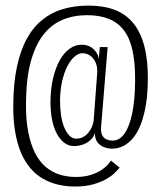

<svg xmlns="http://www.w3.org/2000/svg" viewBox="-20 -684 604 702"><path d="M254.5 -2Q292.5 -2 321.2 -10.2Q350 -18.5 369.8 -30Q389.5 -41.5 401.2 -53.5Q413 -65.5 417.5 -71L385.5 -97Q384 -93.5 375.8 -83.8Q367.5 -74 352 -63.2Q336.5 -52.5 313 -44.8Q289.5 -37 257 -37Q225 -37 197 -46Q169 -55 146.2 -74.5Q123.5 -94 107.8 -125.5Q92 -157 83.2 -201.5Q74.5 -246 75 -304.5Q75.5 -395.5 92.2 -457.5Q109 -519.5 138.8 -557.2Q168.5 -595 209 -611.8Q249.5 -628.5 298 -628.5Q344 -628.5 377.8 -615Q411.5 -601.5 433.2 -572.8Q455 -544 464.8 -498.5Q474.5 -453 474 -389Q473.5 -316.5 463 -267.8Q452.5 -219 434.5 -194.5Q416.5 -170 392.5 -170Q378.5 -170 368.2 -175Q358 -180 353.2 -190.8Q348.5 -201.5 349.5 -218.5L373.5 -512H345L341 -466.5Q341 -477 334 -489.5Q327 -502 313 -511.2Q299 -520.5 278 -520.5Q256 -520.5 235.5 -506.5Q215 -492.5 199.5 -465.5Q184 -438.5 174.5 -399.8Q165 -361 164.5 -312Q164.5 -275.5 170.5 -245.8Q176.5 -216 188 -194.8Q199.5 -173.5 215.2 -161.8Q231 -150 249.5 -150Q270 -150 286 -156.5Q302 -163 312.8 -174Q323.5 -185 327.5 -199Q326.5 -186.5 330.2 -175.5Q334 -164.5 342.8 -156.8Q351.5 -149 363.5 -144.8Q375.5 -140.5 390 -140.5Q412 -140.5 431.5 -150.5Q451 -160.5 467.2 -180.2Q483.5 -200 495 -230Q506.5 -260 513.2 -299.8Q520 -339.5 520.5 -390Q521.5 -461.5 508.2 -513.2Q495 -565 468 -598.5Q441 -632 399.8 -647.8Q358.5 -663.5 304 -663.5Q253.5 -663.5 211.2 -651.2Q169 -639 135.2 -612Q101.5 -585 78 -542.2Q54.5 -499.5 41.8 -439.2Q29 -379 28.5 -299.5Q28 -245 35.5 -201.5Q43 -158 57.2 -124.8Q71.5 -91.5 91.8 -68.2Q112 -45 137.2 -30.5Q162.5 -16 192.2 -9Q222 -2 254.5 -2ZM258.5 -177Q245 -177 233.8 -188.2Q222.5 -199.5 214.8 -218.5Q207 -237.5 203.2 -262.8Q199.5 -288 199.5 -316Q200 -354 207 -386Q214 -418 226 -441.2Q238 -464.5 252.5 -477Q267 -489.5 281.5 -489.5Q296.5 -489.5 309 -481Q321.5 -472.5 329 -456.8Q336.5 -441 335.5 -418.5L322.5 -244.5Q319.5 -218 301.8 -197.5Q284 -177 258.5 -177Z"/></svg>

Font: Anybody Condensed Light
Style: Regular
Weight: 300
Width: 3
Designer: Tyler Finck
Foundry: Etcetera Type Company
Version: Version 1.113;gftools[0.9.25]